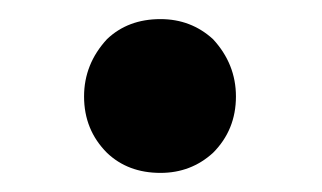

<svg xmlns="http://www.w3.org/2000/svg" viewBox="-20 -165 337 201"><path d="M92 -124Q114 -145 148 -145Q180 -145 203 -124Q227 -98 227 -64Q227 -29 203 -5Q180 16 148 16Q114 16 92 -5Q68 -29 68 -64Q68 -98 92 -124Z"/></svg>

Font: ArsenalBold
Style: Bold
Weight: 700
Designer: Andrij Shevchenko
Foundry: Stairsfor.com
Version: Version 1.000